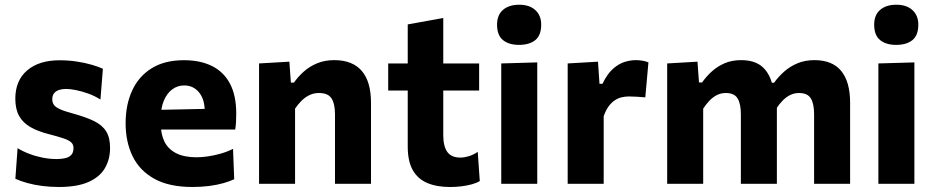

<svg xmlns="http://www.w3.org/2000/svg" viewBox="-20 -762 3876 796"><path d="M224.6 13.2Q187.5 13.2 154.1 8.8Q120.6 4.4 92.7 -3.4Q64.7 -11.2 43.7 -20.9L52.9 -147.7Q75.1 -134.1 102.2 -123.9Q129.3 -113.7 158.3 -108.1Q187.2 -102.6 214.7 -102.6Q234.3 -102.6 250.3 -106.2Q266.3 -109.8 275.5 -119.8Q284.7 -129.7 284.7 -148.9Q284.7 -163 274.9 -172Q265 -181.1 242.2 -188.7Q219.5 -196.3 180.2 -206.5Q135.6 -217.9 105.2 -235.7Q74.7 -253.4 59.1 -281.6Q43.5 -309.7 43.5 -352.8Q43.5 -428.3 92.7 -470.2Q141.8 -512.1 226.9 -512.1Q264.1 -512.1 298 -506.9Q331.9 -501.8 359.8 -493.7Q387.6 -485.6 406.6 -477L396.4 -349.3Q373.4 -364.1 346.4 -373.9Q319.4 -383.6 294.8 -388.5Q270.2 -393.3 254.2 -393.3Q238 -393.3 224.8 -389.1Q211.7 -384.8 204.2 -375.4Q196.7 -365.9 196.7 -350.7Q196.7 -337.6 203.1 -327.9Q209.5 -318.2 227.5 -309.8Q245.4 -301.4 279.9 -292.1Q333.8 -277.4 368.5 -260.8Q403.1 -244.1 419.7 -218.1Q436.3 -192.2 436.3 -149.2Q436.3 -100.8 414.6 -64.3Q392.9 -27.7 346.3 -7.3Q299.7 13.2 224.6 13.2Z M777.6 13.2Q681 13.2 619.8 -20.8Q558.7 -54.8 529.7 -114.3Q500.8 -173.9 500.8 -251Q500.8 -327.8 528 -386.8Q555.1 -445.8 608.9 -479.1Q662.7 -512.4 742.5 -512.4Q810.6 -512.4 859.1 -488.2Q907.6 -464.1 933.5 -415.1Q959.4 -366.1 959.4 -291.5Q959.4 -271.4 958.5 -255.8Q957.6 -240.3 955.1 -225L826.8 -273.4Q827.8 -280.1 828.3 -287.1Q828.8 -294.2 828.8 -300.2Q828.8 -350.3 805.1 -379Q781.4 -407.8 743.8 -407.8Q715.6 -407.8 693.7 -391.2Q671.7 -374.7 659.2 -344.5Q646.6 -314.3 646.6 -273V-248.7Q646.6 -204.8 662.3 -173.8Q678.1 -142.9 711.1 -126.4Q744.1 -109.9 795.4 -109.9Q815.3 -109.9 841.5 -113.6Q867.8 -117.4 895.1 -125.1Q922.5 -132.9 946.1 -145L951 -18.9Q931.7 -10 905.8 -2.6Q879.8 4.7 847.5 9Q815.2 13.2 777.6 13.2ZM558.6 -225V-304.9L868 -311.4L955.1 -286.8V-225Z M1054 0Q1054 -53.7 1054 -103.8Q1054 -154 1054 -216V-266Q1054 -323.3 1054 -381.3Q1054 -439.4 1054 -499L1179.7 -506.3L1185.9 -419.6H1198.7Q1215.6 -444 1239.5 -465.3Q1263.3 -486.5 1294.8 -499.6Q1326.2 -512.7 1366.1 -512.7Q1441.1 -512.7 1479.6 -468.3Q1518.1 -423.9 1518.1 -335.9Q1518.1 -303 1518.1 -274.7Q1518.1 -246.4 1518.1 -216Q1518.1 -155.1 1518.1 -104.4Q1518.1 -53.7 1518.1 0H1368.8Q1368.8 -53.7 1368.8 -103.5Q1368.8 -153.3 1368.8 -208V-288.1Q1368.8 -331.9 1354.4 -354.1Q1340.1 -376.4 1302.4 -376.4Q1280.8 -376.4 1262.8 -367.7Q1244.8 -358.9 1230 -344.2Q1215.2 -329.4 1203.3 -311.5V-208Q1203.3 -152.1 1203.3 -102.9Q1203.3 -53.7 1203.3 0Z M1845.9 13.3Q1790.6 13.3 1751.3 -3.4Q1711.9 -20.1 1691.1 -57Q1670.4 -93.9 1670.4 -154.3Q1670.4 -187.1 1670.4 -221.3Q1670.4 -255.6 1670.4 -293Q1670.4 -330.3 1670.4 -371.9Q1670.4 -413.6 1670.4 -461.4Q1670.4 -518.1 1670.4 -565Q1670.4 -611.8 1670.4 -660.8L1817.7 -687.4Q1817.7 -648.4 1817.7 -613.6Q1817.7 -578.8 1817.7 -542.3Q1817.7 -505.7 1817.7 -461.4V-201.4Q1817.7 -155.8 1834.4 -132.2Q1851.1 -108.7 1888.9 -108.7Q1904.9 -108.7 1923.9 -114.5Q1942.9 -120.2 1960.6 -132.4L1969.1 -11.4Q1956.2 -3.5 1936.2 2.1Q1916.2 7.6 1892.7 10.5Q1869.2 13.3 1845.9 13.3ZM1589.4 -386.7V-499H1966.4V-386.7Q1919.5 -386.7 1872.3 -386.7Q1825 -386.7 1780.9 -386.7H1714.5Z M2058.1 0Q2058.1 -53.7 2058.1 -103.8Q2058.1 -154 2058.1 -216V-266Q2058.1 -315.5 2058.1 -354.8Q2058.1 -394 2058.1 -428.7Q2058.1 -463.3 2058.1 -499L2207.4 -503.3Q2207.4 -467.3 2207.4 -431.9Q2207.4 -396.6 2207.4 -356.6Q2207.4 -316.7 2207.4 -266V-216Q2207.4 -154 2207.4 -103.8Q2207.4 -53.7 2207.4 0ZM2131.7 -575.9Q2090.1 -575.9 2065.4 -595.7Q2040.7 -615.6 2040.7 -659.9Q2040.7 -699.8 2065.4 -721.1Q2090.1 -742.4 2132.7 -742.4Q2175 -742.4 2199.3 -720.2Q2223.7 -698 2223.7 -659.9Q2223.7 -615.6 2199.2 -595.7Q2174.6 -575.9 2131.7 -575.9Z M2333.5 0Q2333.5 -53.7 2333.5 -103.8Q2333.5 -154 2333.5 -216V-266Q2333.5 -323.3 2333.5 -381.3Q2333.5 -439.4 2333.5 -499L2459.2 -506.3L2465.4 -414.7H2477.8Q2497.3 -455.2 2520.9 -476.3Q2544.6 -497.4 2569.2 -505.1Q2593.7 -512.7 2616 -512.7Q2627.3 -512.7 2641.5 -510.7Q2655.8 -508.7 2668.3 -503.5L2655.3 -358.3Q2636 -360 2620.6 -361Q2605.1 -362.1 2587.3 -362.1Q2573.4 -362.1 2558.7 -358.9Q2543.9 -355.8 2530.1 -347Q2516.2 -338.1 2504 -322.1Q2491.9 -306 2482.8 -280.3V-208Q2482.8 -152.1 2482.8 -102.9Q2482.8 -53.7 2482.8 0Z M2746 0Q2746 -53.7 2746 -103.8Q2746 -154 2746 -216V-266Q2746 -323.3 2746 -381.3Q2746 -439.4 2746 -499L2871.7 -506.3L2877.9 -420H2890.7Q2907.4 -444.2 2930.5 -465.3Q2953.7 -486.5 2983.9 -499.6Q3014.1 -512.7 3052.4 -512.7Q3110.2 -512.7 3141.9 -483.8Q3173.5 -454.9 3184.4 -401L3194.7 -399.5Q3197.7 -385.1 3199.2 -369.3Q3200.8 -353.5 3200.8 -335.9Q3200.8 -303 3200.8 -274.7Q3200.8 -246.4 3200.8 -216Q3200.8 -155.1 3200.8 -104.4Q3200.8 -53.7 3200.8 0H3051.5Q3051.5 -53.7 3051.5 -103.5Q3051.5 -153.3 3051.5 -208V-288.1Q3051.5 -331.9 3037.9 -354.1Q3024.2 -376.4 2988.9 -376.4Q2968.6 -376.4 2951.6 -367.6Q2934.5 -358.7 2920.5 -343.9Q2906.5 -329 2895.3 -311.5V-208Q2895.3 -152.1 2895.3 -102.9Q2895.3 -53.7 2895.3 0ZM3355.1 0Q3355.1 -53.7 3355.1 -103.5Q3355.1 -153.3 3355.1 -208V-288.1Q3355.1 -331.9 3341.5 -354.1Q3327.8 -376.4 3292.6 -376.4Q3272.2 -376.4 3255.2 -367.7Q3238.1 -358.9 3223.9 -344.2Q3209.6 -329.4 3198.3 -311.5L3176.2 -418.9H3189.1Q3206.8 -443.7 3230.9 -465.1Q3255 -486.5 3286.2 -499.6Q3317.4 -512.7 3356.7 -512.7Q3430.8 -512.7 3467.6 -467.7Q3504.4 -422.8 3504.4 -335.9Q3504.4 -303 3504.4 -274.7Q3504.4 -246.4 3504.4 -216Q3504.4 -155.1 3504.4 -104.4Q3504.4 -53.7 3504.4 0Z M3621.6 0Q3621.6 -53.7 3621.6 -103.8Q3621.6 -154 3621.6 -216V-266Q3621.6 -315.5 3621.6 -354.8Q3621.6 -394 3621.6 -428.7Q3621.6 -463.3 3621.6 -499L3770.9 -503.3Q3770.9 -467.3 3770.9 -431.9Q3770.9 -396.6 3770.9 -356.6Q3770.9 -316.7 3770.9 -266V-216Q3770.9 -154 3770.9 -103.8Q3770.9 -53.7 3770.9 0ZM3695.2 -575.9Q3653.6 -575.9 3628.9 -595.7Q3604.2 -615.6 3604.2 -659.9Q3604.2 -699.8 3628.9 -721.1Q3653.6 -742.4 3696.2 -742.4Q3738.5 -742.4 3762.8 -720.2Q3787.2 -698 3787.2 -659.9Q3787.2 -615.6 3762.7 -595.7Q3738.1 -575.9 3695.2 -575.9Z"/></svg>

Font: Commissioner Thin
Style: Regular
Weight: 100
Designer: Kostas Bartsokas
Foundry: Kostas Bartsokas
Version: Version 1.001;gftools[0.9.23]